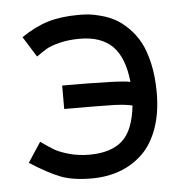

<svg xmlns="http://www.w3.org/2000/svg" viewBox="-43 -550 604 601"><g transform="rotate(-5 259.0 -250.0)"><path d="M70.8 -122.1Q95.2 -104.5 111.8 -94.7Q128.4 -85 157.7 -76.7Q187 -68.4 221.2 -68.4Q288.6 -68.4 324.5 -100.1Q360.4 -131.8 368.7 -210Q347.2 -215.3 312.5 -216.6Q277.8 -217.8 154.8 -217.8V-291.5Q342.3 -291.5 368.7 -284.2Q360.8 -361.3 325 -397Q289.1 -432.6 222.7 -432.6Q186.5 -432.6 158.7 -425.5Q130.9 -418.5 117.4 -410.6Q104 -402.8 84.5 -388.7L44.4 -453.1Q88.4 -482.9 129.4 -495.1Q170.4 -507.3 226.1 -507.3Q242.2 -507.3 257.6 -505.9Q272.9 -504.4 296.1 -498Q319.3 -491.7 338.9 -481.2Q358.4 -470.7 379.2 -450.4Q399.9 -430.2 414.6 -403.3Q429.2 -376.5 438.5 -335.4Q447.8 -294.4 447.8 -243.7Q447.8 -180.2 430.4 -131.6Q413.1 -83 382.1 -53.2Q351.1 -23.4 310.5 -8.5Q270 6.3 221.2 6.3Q162.1 6.3 123.3 -9Q84.5 -24.4 29.8 -59.6Z"/></g></svg>

Font: Fantasque Sans Mono
Style: Regular
Weight: 400
Monospace: yes
Designer: Jany Belluz
Version: Version 1.8.0 ; ttfautohint (v1.8.2)